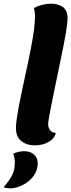

<svg xmlns="http://www.w3.org/2000/svg" viewBox="-68 -774 389 1049"><path d="M122 20Q77 20 48 -3.5Q19 -27 19 -74Q19 -94 23.5 -125Q28 -156 35 -193.5Q42 -231 51 -273Q60 -315 69 -357Q78 -399 86.5 -438.5Q95 -478 101 -511Q112 -568 117.5 -610Q123 -652 123 -681Q123 -696 121.5 -708.5Q120 -721 117 -730Q137 -741 162.5 -747.5Q188 -754 212 -754Q247 -754 274 -736.5Q301 -719 301 -674Q301 -663 298.5 -641.5Q296 -620 291.5 -592Q287 -564 280.5 -531.5Q274 -499 267 -465Q246 -363 232.5 -298Q219 -233 211.5 -194.5Q204 -156 200.5 -137Q197 -118 196 -110Q195 -102 195 -96Q195 -78 205 -63.5Q215 -49 237 -48Q231 -24 212.5 -9Q194 6 170.5 13Q147 20 122 20ZM-12 255Q-21 255 -32 253.5Q-43 252 -48 249Q-20 216 -3.5 186.5Q13 157 13 114Q13 101 10.5 88Q8 75 4 66Q12 61 30.5 56.5Q49 52 63 52Q97 52 117.5 70Q138 88 138 117Q138 148 124 173.5Q110 199 87 217Q64 235 37.5 245Q11 255 -12 255Z"/></svg>

Font: Sansita Swashed Light
Style: Bold
Weight: 700
Version: Version 1.003